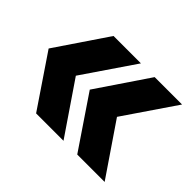

<svg xmlns="http://www.w3.org/2000/svg" viewBox="-97 -610 726 726"><g transform="rotate(45 266.5 -247.0)"><path d="M152.5 -40 12.5 -247 152.5 -454H299L158 -247L299 -40ZM372.5 -40 232.5 -247 372.5 -454H519L378 -247L519 -40Z"/></g></svg>

Font: Anybody Condensed Regular
Style: Bold
Weight: 700
Width: 3
Designer: Tyler Finck
Foundry: Etcetera Type Company
Version: Version 1.010; ttfautohint (v1.8.3) -l 8 -r 50 -G 200 -x 14 